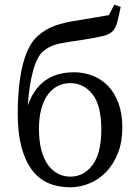

<svg xmlns="http://www.w3.org/2000/svg" viewBox="-20 -780 583 813"><path d="M277 13Q225 13 184 -5Q143 -23 114.5 -61.5Q86 -100 70.5 -159Q55 -218 55 -301Q55 -353 59.5 -402Q64 -451 73.5 -493.5Q83 -536 98.5 -569.5Q114 -603 135 -623Q153 -640 171.5 -651.5Q190 -663 212 -671Q234 -679 261 -685Q288 -691 324 -696Q353 -701 382.5 -706Q412 -711 441 -716L464 -760L491 -751Q484 -715 477 -688.5Q470 -662 459 -650Q443 -633 413 -626.5Q383 -620 334 -612Q276 -604 234.5 -596Q193 -588 164 -564Q150 -553 138.5 -530Q127 -507 119 -476.5Q111 -446 105.5 -409Q100 -372 98 -333Q121 -402 170 -438Q219 -474 294 -474Q334 -474 371 -460Q408 -446 436.5 -417Q465 -388 481.5 -343.5Q498 -299 498 -239Q498 -179 479.5 -132Q461 -85 430 -52.5Q399 -20 359 -3.5Q319 13 277 13ZM277 -428Q249 -428 225 -416Q201 -404 183 -380Q165 -356 155 -319.5Q145 -283 145 -234Q145 -183 155 -145Q165 -107 183 -82Q201 -57 225.5 -44.5Q250 -32 278 -32Q335 -32 372 -81.5Q409 -131 409 -232Q409 -333 372 -380.5Q335 -428 277 -428Z"/></svg>

Font: Source Serif Pro
Style: Regular
Weight: 400
Designer: Frank Grießhammer
Foundry: Adobe Systems Incorporated
Version: Version 2.000;PS 1.000;hotconv 16.6.51;makeotf.lib2.5.65220